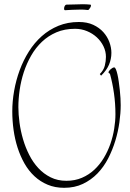

<svg xmlns="http://www.w3.org/2000/svg" viewBox="-20 -853 613 908"><path d="M293.9 2Q334.5 2 367.4 -12.2Q400.4 -26.4 426 -50.3Q451.7 -74.2 470.7 -105.7Q489.7 -137.2 502 -172.4Q514.2 -207.5 520 -243.7Q525.9 -279.8 525.9 -313Q525.9 -363.3 519 -411.6Q512.2 -460 500 -503.9Q500 -504.9 496.6 -506.1Q493.2 -507.3 493.2 -511.2Q493.2 -513.7 495.8 -517.6Q498.5 -521.5 502.7 -525.1Q506.8 -528.8 511.5 -531.5Q516.1 -534.2 520 -534.2Q524.4 -534.2 528.3 -524.9Q532.2 -515.6 535.6 -500.5Q539.1 -485.4 541.7 -466.1Q544.4 -446.8 546.6 -427Q548.8 -407.2 549.8 -388.7Q550.8 -370.1 550.8 -356Q550.8 -318.4 544.7 -274.7Q538.6 -231 525.4 -187.5Q512.2 -144 491.5 -103.8Q470.7 -63.5 440.9 -32.7Q411.1 -2 372.1 16.6Q333 35.2 283.2 35.2Q240.2 35.2 205.3 20.5Q170.4 5.9 143.1 -19.5Q115.7 -44.9 95.9 -79.6Q76.2 -114.3 63.2 -154.5Q50.3 -194.8 44.2 -238.5Q38.1 -282.2 38.1 -326.2Q38.1 -374 46.9 -423.8Q55.7 -473.6 73 -520.8Q90.3 -567.9 116.5 -609.4Q142.6 -650.9 177.5 -681.9Q212.4 -712.9 256.3 -731Q300.3 -749 353 -749Q392.1 -749 420.9 -735.6Q449.7 -722.2 468.8 -700.9Q487.8 -679.7 497.3 -653.8Q506.8 -627.9 506.8 -603Q506.8 -573.7 495.4 -546.9Q483.9 -520 458 -495.1L452.1 -502.9Q470.2 -521 475.6 -542.2Q481 -563.5 481 -584Q481 -609.9 469.5 -633.8Q458 -657.7 438 -676.3Q418 -694.8 391.4 -705.8Q364.7 -716.8 335 -716.8Q285.6 -716.8 246.8 -700.2Q208 -683.6 178.2 -655.3Q148.4 -627 127.2 -589.8Q106 -552.7 92.5 -511.5Q79.1 -470.2 73 -427.7Q66.9 -385.3 66.9 -346.2Q66.9 -312 72.3 -272.7Q77.6 -233.4 88.9 -194.8Q100.1 -156.2 118.2 -120.6Q136.2 -85 161.4 -57.9Q186.5 -30.8 219.5 -14.4Q252.4 2 293.9 2ZM287.6 -804.7Q284.2 -804.7 283.4 -808.8Q282.7 -813 283.7 -817.9Q284.7 -822.8 287.6 -826.9Q290.5 -831.1 294.9 -831.1Q313.5 -831.1 333.3 -832Q353 -833 371.6 -833Q380.9 -833 389.9 -832.5Q398.9 -832 407.7 -831.1Q410.6 -830.6 410.2 -826.2Q409.7 -821.8 407 -817.1Q404.3 -812.5 400.9 -808.6Q397.5 -804.7 395 -805.7Q385.7 -807.1 376.2 -807.4Q366.7 -807.6 357.9 -807.6Q339.8 -807.6 320.8 -806.6Q301.8 -805.7 287.6 -804.7Z"/></svg>

Font: Stalemate
Style: Regular
Weight: 400
Designer: Astigmatic (AOETI)
Foundry: Astigmatic (AOETI)
Version: Version 001.000